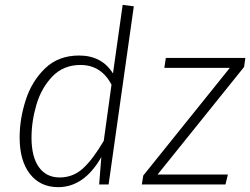

<svg xmlns="http://www.w3.org/2000/svg" viewBox="-20 -761 1032 792"><path d="M532 -735 428 0H389L398 -113Q327 11 220 11Q146 11 103.5 -43.5Q61 -98 61 -194Q61 -270 86 -348Q111 -426 166 -479Q221 -532 306 -532Q400 -532 446 -458L486 -741ZM110 -193Q110 -114 140.5 -71.5Q171 -29 226 -29Q282 -29 323 -67Q364 -105 408 -180L440 -412Q397 -493 312 -493Q242 -493 196.5 -446Q151 -399 130.5 -330Q110 -261 110 -193ZM992 -522 987 -485 630 -41H920L910 0H565L571 -37L928 -481H658L664 -522Z"/></svg>

Font: Fira Sans ExtraLight
Style: Italic
Weight: 275
Italic angle: -8°
Designer: Carrois Corporate & Edenspiekermann AG
Foundry: Carrois Corporate GbR & Edenspiekermann AG
Version: Version 4.203